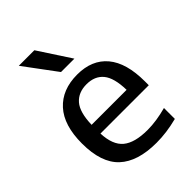

<svg xmlns="http://www.w3.org/2000/svg" viewBox="-235 -916 1034 1034"><g transform="rotate(-45 282.0 -399.0)"><path d="M334.5 10Q191.5 10 119.5 -57.2Q47.5 -124.5 47.5 -271.5Q47.5 -410 112.2 -481.2Q177 -552.5 292 -552.5Q404 -552.5 464 -480.8Q524 -409 524 -268.5V-239H156Q159.5 -149.5 205.5 -111.2Q251.5 -73 349.5 -73Q383 -73 419.8 -78.5Q456.5 -84 495 -94.5V-11.5Q451.5 -0.5 412.2 4.8Q373 10 334.5 10ZM290.5 -480Q228 -480 193 -439.8Q158 -399.5 155.5 -306H422Q420 -399 386.5 -439.5Q353 -480 290.5 -480ZM240 -623.5 103 -808H221.5L342 -623.5Z"/></g></svg>

Font: Encode Sans SmExp Md
Style: Regular
Weight: 500
Width: 6
Designer: Multiple Designers
Foundry: Impallari Type
Version: Version 3.002; ttfautohint (v1.8.3) -l 8 -r 50 -G 200 -x 14 